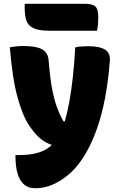

<svg xmlns="http://www.w3.org/2000/svg" viewBox="-20 -798 640 1018"><path d="M448 -553Q508 -553 537.5 -534.5Q567 -516 562 -472Q554 -367 537 -278.5Q520 -190 495 -118.5Q470 -47 438.5 8.5Q407 64 369 104Q338 135 304.5 156.5Q271 178 237 189Q203 200 168 200Q157 200 147.5 198.5Q138 197 130.5 194Q123 191 115.5 186Q108 181 101 174Q82 154 72 118Q62 82 62 28V24H68Q73 24 77.5 24Q82 24 87 24Q142 24 185.5 10.5Q229 -3 260 -34Q279 -53 295.5 -83.5Q312 -114 324.5 -157.5Q337 -201 347.5 -258Q358 -315 366 -387Q374 -459 379 -547Q387 -549 395 -550Q403 -551 411 -551.5Q419 -552 428.5 -552.5Q438 -553 448 -553ZM105 -554Q172 -554 203.5 -536.5Q235 -519 238 -476Q242 -427 247 -386.5Q252 -346 259 -313Q266 -280 274.5 -252Q283 -224 293.5 -200Q304 -176 317 -154H378L339 -17H332Q301 -17 273 -24Q245 -31 220.5 -45Q196 -59 175 -81Q154 -103 135.5 -131Q117 -159 101.5 -196.5Q86 -234 72.5 -283.5Q59 -333 49 -398.5Q39 -464 32 -547Q40 -549 48.5 -550Q57 -551 65.5 -552Q74 -553 83.5 -553.5Q93 -554 105 -554ZM111 -778H428Q470 -778 485.5 -764Q501 -750 501 -706Q501 -691 500 -677.5Q499 -664 497.5 -653Q496 -642 494 -635H244Q185 -635 156.5 -649Q128 -663 119.5 -690Q111 -717 111 -756Q111 -760 111 -764Q111 -768 111 -771.5Q111 -775 111 -778Z"/></svg>

Font: Recursive Monospace Casual Black
Style: Regular
Weight: 900
Version: Version 1.047